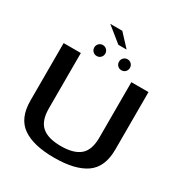

<svg xmlns="http://www.w3.org/2000/svg" viewBox="-210 -1091 1189 1251"><g transform="rotate(30 384.0 -466.0)"><path d="M376 3.5Q532.5 3.5 613.8 -53.2Q695 -110 695 -242V-674.5H566V-257Q566 -164 519 -124Q472 -84 376 -84Q279.5 -84 232.8 -124.2Q186 -164.5 186 -257V-674.5H56.5V-242Q56.5 -110 137.8 -53.2Q219 3.5 376 3.5ZM285 -709Q302 -709 314 -721Q326 -733 326 -750Q326 -767.5 314 -779.5Q302 -791.5 285 -791.5Q267.5 -791.5 255.5 -779.5Q243.5 -767.5 243.5 -750Q243.5 -733 255.5 -721Q267.5 -709 285 -709ZM470 -709Q488 -709 499.8 -721Q511.5 -733 511.5 -750Q511.5 -767.5 499.8 -779.5Q488 -791.5 470 -791.5Q453.5 -791.5 441.5 -779.5Q429.5 -767.5 429.5 -750Q429.5 -733 441.2 -721Q453 -709 470 -709ZM371 -843H433L347.5 -935H257Z"/></g></svg>

Font: Anybody SemiExpanded Medium
Style: Regular
Weight: 500
Width: 6
Version: Version 1.113;gftools[0.9.25]